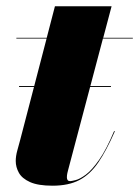

<svg xmlns="http://www.w3.org/2000/svg" viewBox="-20 -580 442 610"><path d="M40.5 -306.5H332.5V-303.5H40.5ZM345 -163Q318.5 -102.5 292.5 -64.2Q266.5 -26 232.2 -8Q198 10 147 10Q101 10 75.5 -1.5Q50 -13 40 -31Q30 -49 30 -68.5Q30 -84 35 -102Q40 -120 44 -135L128 -457.5H32V-460H128.5L154.5 -560H334.5L308 -460H402V-457.5H307L197 -42Q195.5 -36.5 194 -30Q192.5 -23.5 192.5 -16.5Q192.5 -4.5 203 -4.5Q207 -4.5 220.2 -7.8Q233.5 -11 252.8 -25.2Q272 -39.5 295 -72.2Q318 -105 342.5 -163.5Z"/></svg>

Font: Bodoni* 72pt Fatface
Style: Italic
Weight: 900
Italic angle: -13°
Version: Version 2.3